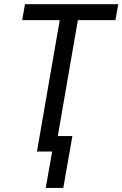

<svg xmlns="http://www.w3.org/2000/svg" viewBox="-20 -731 590 926"><path d="M100.6 -710.9 86.9 -633.8H268.1L158.2 0H231.4L200.7 175.3H285.2L329.1 -74.7H258.8L355.5 -633.8H536.6L550.3 -710.9Z"/></svg>

Font: Roboto Condensed
Style: Italic
Weight: 400
Designer: Google
Version: Version 1.000;PS 001.000;hotconv 1.0.88;makeotf.lib2.5.64775